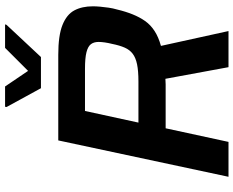

<svg xmlns="http://www.w3.org/2000/svg" viewBox="-104 -840 943 776"><g transform="rotate(-90 368.0 -451.5)"><path d="M42 0 189 -688H535Q613 -688 655.5 -671Q698 -654 714.5 -623Q731 -592 731 -548Q731 -535 729.5 -518.5Q728 -502 725.5 -484.5Q723 -467 718 -450Q710 -416 698.5 -387.5Q687 -359 671.5 -337Q656 -315 631.5 -299Q607 -283 571 -273L631 0H485L438 -255Q427 -254 416 -254Q405 -254 393 -254H238L183 0ZM261 -364H427Q470 -364 496.5 -369.5Q523 -375 539 -387Q555 -399 564 -419.5Q573 -440 579 -470Q583 -486 585 -500Q587 -514 587 -525Q587 -544 578 -556Q569 -568 545.5 -574Q522 -580 478 -580H308ZM400 -758 324 -897 325 -903H407L470 -810L563 -903H658L656 -897L526 -758Z"/></g></svg>

Font: Saira SemiExpanded SemiBold
Style: Italic
Weight: 600
Width: 6
Italic angle: -12°
Designer: Hector Gatti with collaboration of the Omnibus-Type team
Foundry: Omnibus-Type
Version: Version 1.101